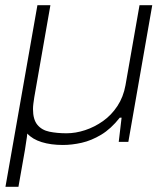

<svg xmlns="http://www.w3.org/2000/svg" viewBox="-20 -546 638 739"><path d="M1 173 124 -526H174L112 -172Q110 -159 108.5 -147.5Q107 -136 107 -126Q107 -86 124 -65.5Q141 -45 170.5 -39Q200 -33 236 -33Q271 -33 307.5 -45Q344 -57 376.5 -80Q409 -103 432 -138Q455 -173 463 -218L517 -526H566L474 0H437L448 -93H441Q407 -50 369.5 -27.5Q332 -5 294.5 3.5Q257 12 222 12Q176 12 140.5 1Q105 -10 85 -32Q84 -19 81 -2Q78 15 76 31L51 173Z"/></svg>

Font: Archivo SemiExpanded Thin
Style: Italic
Weight: 250
Width: 6
Italic angle: -10°
Designer: Hector Gatti
Foundry: Omnibus-Type
Version: Version 2.001